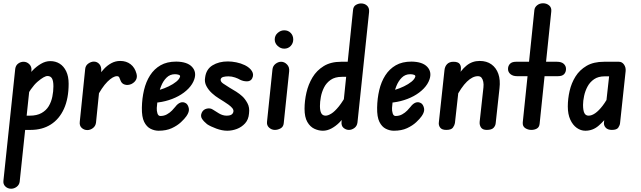

<svg xmlns="http://www.w3.org/2000/svg" viewBox="-56 -793 3913 1172"><path d="M12 359Q-9 359 -23.5 345Q-38 331 -35 309L37 -373Q40 -394 55 -405Q70 -416 88 -416Q108 -416 123 -401Q138 -386 136 -364L64 317Q61 336 45.5 347.5Q30 359 12 359ZM363 -282Q363 -192 334.5 -129Q306 -66 254 -33Q202 0 131 0H65L74 -87H126Q169 -87 197.5 -103Q226 -119 241.5 -145Q257 -171 263.5 -203Q270 -235 270 -266Q270 -299 261.5 -314Q253 -329 234 -329Q214 -329 173.5 -294.5Q133 -260 89 -174L104 -317Q120 -339 143 -363Q166 -387 194 -403.5Q222 -420 251 -420Q283 -420 308 -404.5Q333 -389 348 -358Q363 -327 363 -282Z M477 1Q457 1 442.5 -12.5Q428 -26 431 -50L464 -372Q466 -393 483 -405Q500 -417 517 -417Q537 -417 550.5 -401.5Q564 -386 562 -360L530 -44Q527 -23 511 -11Q495 1 477 1ZM746 -280Q725 -271 706 -276.5Q687 -282 680 -301Q676 -313 672 -320.5Q668 -328 658 -328Q634 -328 600 -294.5Q566 -261 528 -187L542 -328Q559 -351 579 -372.5Q599 -394 624 -407.5Q649 -421 678 -421Q715 -421 741 -401Q767 -381 777 -344Q783 -323 774.5 -306.5Q766 -290 746 -280Z M912 5Q887 5 863 -7Q839 -19 824 -49Q809 -79 810 -136Q811 -192 823 -243Q835 -294 860 -333Q885 -372 924 -394.5Q963 -417 1020 -417Q1087 -416 1116 -385Q1145 -354 1130 -309Q1120 -279 1094.5 -252.5Q1069 -226 1033 -206.5Q997 -187 953.5 -176Q910 -165 865 -165L875 -237Q893 -237 920 -245Q947 -253 974 -266Q1001 -279 1020 -294.5Q1039 -310 1043 -325Q1045 -333 1035 -336.5Q1025 -340 1012 -340Q982 -340 961 -319.5Q940 -299 927.5 -267.5Q915 -236 909 -200Q903 -164 901 -134Q900 -117 905 -101Q910 -85 923 -85Q945 -85 963 -95Q981 -105 994 -118.5Q1007 -132 1014 -141Q1029 -161 1046 -167Q1063 -173 1080 -162Q1092 -153 1096.5 -132Q1101 -111 1082 -84Q1071 -68 1048.5 -47Q1026 -26 992.5 -10.5Q959 5 912 5Z M1331 5Q1300 5 1264.5 -8Q1229 -21 1208 -35Q1188 -51 1177 -68Q1166 -85 1176 -106Q1185 -125 1206.5 -130Q1228 -135 1245 -123Q1258 -114 1281 -100.5Q1304 -87 1327 -87Q1347 -87 1357 -93.5Q1367 -100 1369 -113Q1370 -123 1362 -133Q1354 -143 1339 -154Q1329 -161 1311.5 -172.5Q1294 -184 1279 -193Q1259 -205 1238 -224Q1217 -243 1204 -267.5Q1191 -292 1196 -319Q1202 -370 1241 -394Q1280 -418 1335 -418Q1359 -418 1386.5 -412.5Q1414 -407 1439 -395Q1469 -380 1482 -358.5Q1495 -337 1483 -314Q1474 -297 1452.5 -296.5Q1431 -296 1410 -306Q1399 -313 1379 -320Q1359 -327 1338 -327Q1321 -327 1307.5 -323.5Q1294 -320 1291 -309Q1289 -295 1305.5 -283.5Q1322 -272 1345 -258Q1365 -247 1386.5 -233Q1408 -219 1422 -206Q1439 -191 1454 -164Q1469 -137 1464 -100Q1461 -63 1440 -40Q1419 -17 1390 -6Q1361 5 1331 5Z M1622 0Q1602 0 1586.5 -14Q1571 -28 1574 -51L1607 -368Q1609 -390 1625.5 -403Q1642 -416 1660 -416Q1680 -416 1696 -399.5Q1712 -383 1709 -357L1676 -41Q1674 -19 1657 -9.5Q1640 0 1622 0ZM1679 -496Q1657 -496 1639 -512.5Q1621 -529 1621 -552Q1621 -576 1639 -592Q1657 -608 1679 -608Q1703 -608 1718.5 -592Q1734 -576 1734 -552Q1734 -529 1718.5 -512.5Q1703 -496 1679 -496Z M2074 0Q2056 0 2041 -12.5Q2026 -25 2029 -52L2099 -732Q2101 -754 2116.5 -763Q2132 -772 2148 -772Q2170 -772 2184.5 -758.5Q2199 -745 2197 -720L2126 -45Q2123 -23 2107 -11.5Q2091 0 2074 0ZM1803 -129Q1803 -177 1814.5 -227.5Q1826 -278 1851.5 -320.5Q1877 -363 1920 -389.5Q1963 -416 2026 -416H2091L2082 -324H2031Q1989 -324 1962.5 -305.5Q1936 -287 1922 -259Q1908 -231 1902.5 -201Q1897 -171 1897 -146Q1897 -117 1905 -102Q1913 -87 1932 -87Q1946 -87 1966.5 -99.5Q1987 -112 2012.5 -143.5Q2038 -175 2067 -230L2055 -92Q2037 -66 2014.5 -44Q1992 -22 1966.5 -8.5Q1941 5 1915 5Q1889 5 1863 -7Q1837 -19 1820 -48.5Q1803 -78 1803 -129Z M2348 5Q2323 5 2299 -7Q2275 -19 2260 -49Q2245 -79 2246 -136Q2247 -192 2259 -243Q2271 -294 2296 -333Q2321 -372 2360 -394.5Q2399 -417 2456 -417Q2523 -416 2552 -385Q2581 -354 2566 -309Q2556 -279 2530.5 -252.5Q2505 -226 2469 -206.5Q2433 -187 2389.5 -176Q2346 -165 2301 -165L2311 -237Q2329 -237 2356 -245Q2383 -253 2410 -266Q2437 -279 2456 -294.5Q2475 -310 2479 -325Q2481 -333 2471 -336.5Q2461 -340 2448 -340Q2418 -340 2397 -319.5Q2376 -299 2363.5 -267.5Q2351 -236 2345 -200Q2339 -164 2337 -134Q2336 -117 2341 -101Q2346 -85 2359 -85Q2381 -85 2399 -95Q2417 -105 2430 -118.5Q2443 -132 2450 -141Q2465 -161 2482 -167Q2499 -173 2516 -162Q2528 -153 2532.5 -132Q2537 -111 2518 -84Q2507 -68 2484.5 -47Q2462 -26 2428.5 -10.5Q2395 5 2348 5Z M2668 0Q2641 0 2630.5 -14.5Q2620 -29 2623 -48L2657 -363Q2659 -387 2673 -401.5Q2687 -416 2712 -416Q2740 -416 2750 -402.5Q2760 -389 2757 -366L2721 -42Q2719 -29 2709 -14.5Q2699 0 2668 0ZM2915 0Q2890 0 2880 -15Q2870 -30 2872 -50L2895 -260Q2897 -278 2894 -293.5Q2891 -309 2883.5 -318.5Q2876 -328 2861 -328Q2829 -328 2794.5 -295Q2760 -262 2721 -187L2736 -323Q2757 -364 2791.5 -392.5Q2826 -421 2872 -421Q2915 -421 2944 -400Q2973 -379 2986 -342Q2999 -305 2993 -254L2970 -43Q2969 -26 2957 -13Q2945 0 2915 0Z M3187 0Q3167 0 3150 -11Q3133 -22 3135 -46L3206 -732Q3208 -749 3223 -761Q3238 -773 3259 -773Q3281 -773 3296.5 -759.5Q3312 -746 3309 -722L3238 -38Q3236 -17 3221.5 -8.5Q3207 0 3187 0ZM3045 -372Q3045 -391 3057 -403.5Q3069 -416 3094 -416H3344Q3371 -416 3385 -403.5Q3399 -391 3399 -372Q3399 -353 3387.5 -340.5Q3376 -328 3350 -328H3100Q3075 -328 3060 -340.5Q3045 -353 3045 -372Z M3517 5Q3489 5 3464.5 -12.5Q3440 -30 3425 -63Q3410 -96 3410 -143Q3410 -190 3421 -238Q3432 -286 3457 -326Q3482 -366 3524.5 -391Q3567 -416 3631 -416H3695L3685 -327H3635Q3596 -327 3570.5 -309.5Q3545 -292 3530.5 -265Q3516 -238 3509.5 -207.5Q3503 -177 3503 -153Q3503 -119 3511 -103Q3519 -87 3537 -87Q3556 -87 3577.5 -102Q3599 -117 3622.5 -147.5Q3646 -178 3671 -228L3660 -94Q3634 -57 3598.5 -26Q3563 5 3517 5ZM3679 0Q3653 0 3640.5 -14.5Q3628 -29 3631 -47L3672 -416H3722Q3741 -416 3753 -399Q3765 -382 3763 -359L3729 -42Q3728 -29 3718.5 -14.5Q3709 0 3679 0Z"/></svg>

Font: Edu NSW ACT Foundation SemiBold
Style: Regular
Weight: 600
Version: Version 1.003